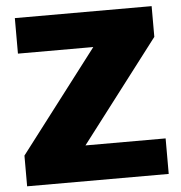

<svg xmlns="http://www.w3.org/2000/svg" viewBox="-51 -749 752 797"><g transform="rotate(-5 325.0 -350.0)"><path d="M286 -148H620V0H30V-128L354 -552H40V-700H610V-572Z"/></g></svg>

Font: Fivo Sans Black
Style: Regular
Weight: 900
Designer: Alexander Slobzheninov
Foundry: Alexander Slobzheninov
Version: 1.0